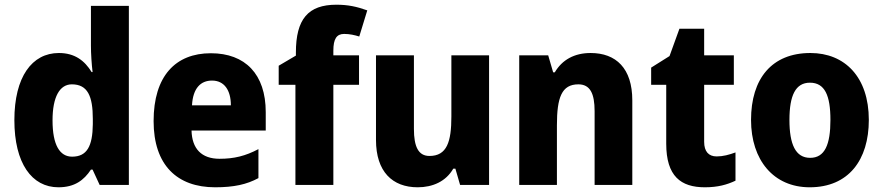

<svg xmlns="http://www.w3.org/2000/svg" viewBox="-20 -785 3750 815"><path d="M228 10C297 10 336 -20 366 -65H373L403 0H527V-760H366V-591C366 -557 369 -512 373 -479H369C339 -528 297 -560 230 -560C116 -560 41 -459 41 -275C41 -92 115 10 228 10ZM286 -120C234 -120 203 -169 203 -274C203 -375 234 -427 285 -427C352 -427 374 -377 374 -280V-258C373 -164 349 -120 286 -120Z M875 -559C725 -559 632 -462 632 -271C632 -84 732 10 893 10C973 10 1027 -2 1077 -29V-152C1022 -123 974 -111 912 -111C835 -111 795 -154 793 -231H1108V-309C1108 -470 1021 -559 875 -559ZM880 -443C932 -443 960 -402 960 -338H795C799 -411 832 -443 880 -443Z M1504 -425V-550H1395V-570C1395 -620 1409 -641 1441 -641C1464 -641 1486 -636 1505 -630L1539 -741C1494 -757 1457 -765 1408 -765C1288 -765 1236 -704 1236 -562V-549L1163 -506V-425H1234V0H1395V-425Z M2056 -550H1896V-290C1896 -183 1877 -123 1803 -123C1756 -123 1737 -162 1737 -238V-550H1576V-191C1576 -56 1646 10 1753 10C1817 10 1873 -15 1904 -69H1913L1933 0H2056Z M2487 -560C2418 -560 2366 -531 2335 -478H2328L2307 -550H2184V0H2344V-253C2344 -371 2364 -427 2435 -427C2485 -427 2504 -388 2504 -313V0H2664V-359C2664 -495 2595 -560 2487 -560Z M3022 -121C2988 -121 2969 -142 2969 -183V-425H3095V-550H2969V-663H2864L2822 -547L2744 -498V-425H2808V-175C2808 -37 2870 10 2972 10C3027 10 3066 -1 3102 -18V-138C3075 -128 3049 -121 3022 -121Z M3668 -276C3668 -458 3566 -560 3420 -560C3256 -560 3168 -451 3168 -276C3168 -105 3264 10 3417 10C3582 10 3668 -106 3668 -276ZM3331 -276C3331 -380 3357 -434 3418 -434C3481 -434 3505 -380 3505 -276C3505 -171 3481 -115 3419 -115C3357 -115 3331 -172 3331 -276Z"/></svg>

Font: Noto Sans Myanmar UI SemiCondensed ExtraBold
Style: Regular
Weight: 800
Width: 4
Designer: Monotype Design Team
Foundry: Monotype Imaging Inc.
Version: Version 2.103